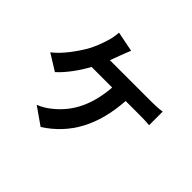

<svg xmlns="http://www.w3.org/2000/svg" viewBox="-185 -1033 1311 1311"><g transform="rotate(45 470.0 -378.0)"><path d="M668 -618H567H365L391 -688C399 -708 411 -742 422 -766L276 -795C274 -766 268 -728 257 -697C245 -660 227 -610 202 -566C166 -506 106 -419 39 -368L157 -295C213 -345 272 -427 309 -497H508C493 -296 415 -178 316 -101C293 -82 260 -62 227 -49L353 39C524 -71 621 -242 638 -497H770C791 -497 833 -497 868 -493V-625C837 -619 794 -618 770 -618Z"/></g></svg>

Font: GenSekiGothic2 TW B
Style: Regular
Weight: 700
Version: Version 2.100;PS 2.1;hotconv 16.6.51;makeotf.lib2.5.65220 DE